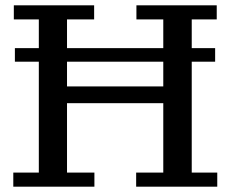

<svg xmlns="http://www.w3.org/2000/svg" viewBox="-20 -702 866 722"><path d="M30 0V-53H126V-629H32V-682H334V-629H232V-53H335V0ZM492 0V-53H594V-629H493V-682H795V-629H701V-53H797V0ZM232 -314V-377H594V-314ZM36 -470V-521H789V-470Z"/></svg>

Font: Montagu Slab 24pt
Style: Regular
Weight: 400
Designer: Florian Karsten
Foundry: Florian Karsten
Version: Version 1.000